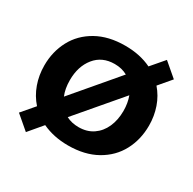

<svg xmlns="http://www.w3.org/2000/svg" viewBox="-175 -923 1178 1173"><g transform="rotate(30 414.0 -336.5)"><path d="M783 -340Q783 -242 740.5 -162Q698 -82 614.5 -35Q531 12 414 12Q313 12 232 -26L151 70L55 -12L131 -101Q89 -148 67 -209.5Q45 -271 45 -340Q45 -437 87.5 -517Q130 -597 213.5 -644Q297 -691 414 -691Q519 -691 599 -652L677 -743L773 -661L700 -575Q741 -528 762 -467.5Q783 -407 783 -340ZM244 -234 504 -540Q465 -562 414 -562Q326 -562 275.5 -499.5Q225 -437 225 -340Q225 -279 244 -234ZM603 -340Q603 -395 586 -441L327 -137Q365 -117 414 -117Q473 -117 515.5 -146Q558 -175 580.5 -225.5Q603 -276 603 -340Z"/></g></svg>

Font: Martel Sans Black
Style: Regular
Weight: 900
Designer: Dan Reynolds and Mathieu Réguer
Foundry: Dan Reynolds and Mathieu Réguer
Version: Version 1.002; ttfautohint (v1.1) -l 5 -r 5 -G 72 -x 0 -D la